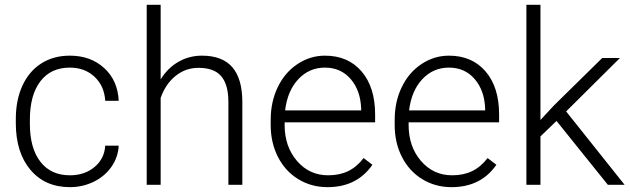

<svg xmlns="http://www.w3.org/2000/svg" viewBox="-20 -770 2627 800"><path d="M271.5 -39.6Q332.5 -39.6 373.8 -74Q415 -108.4 418.5 -163.1H474.6Q472.2 -114.7 444.3 -75Q416.5 -35.2 370.4 -12.7Q324.2 9.8 271.5 9.8Q167.5 9.8 106.7 -62.5Q45.9 -134.8 45.9 -256.8V-274.4Q45.9 -352.5 73.2 -412.6Q100.6 -472.7 151.6 -505.4Q202.6 -538.1 271 -538.1Q357.9 -538.1 414.3 -486.3Q470.7 -434.6 474.6 -350.1H418.5Q414.6 -412.1 373.8 -450.2Q333 -488.3 271 -488.3Q191.9 -488.3 148.2 -431.2Q104.5 -374 104.5 -271V-253.9Q104.5 -152.8 148.2 -96.2Q191.9 -39.6 271.5 -39.6Z M649.4 -439Q678.2 -486.3 723.1 -512.2Q768.1 -538.1 821.3 -538.1Q906.2 -538.1 947.8 -490.2Q989.3 -442.4 989.7 -346.7V0H931.6V-347.2Q931.2 -418 901.6 -452.6Q872.1 -487.3 807.1 -487.3Q752.9 -487.3 711.2 -453.4Q669.4 -419.4 649.4 -361.8V0H591.3V-750H649.4Z M1344.7 9.8Q1277.3 9.8 1222.9 -23.4Q1168.5 -56.6 1138.2 -116Q1107.9 -175.3 1107.9 -249V-270Q1107.9 -346.2 1137.5 -407.2Q1167 -468.3 1219.7 -503.2Q1272.5 -538.1 1334 -538.1Q1430.2 -538.1 1486.6 -472.4Q1543 -406.7 1543 -293V-260.3H1166V-249Q1166 -159.2 1217.5 -99.4Q1269 -39.6 1347.2 -39.6Q1394 -39.6 1429.9 -56.6Q1465.8 -73.7 1495.1 -111.3L1531.7 -83.5Q1467.3 9.8 1344.7 9.8ZM1334 -488.3Q1268.1 -488.3 1222.9 -439.9Q1177.7 -391.6 1168 -310.1H1484.9V-316.4Q1482.4 -392.6 1441.4 -440.4Q1400.4 -488.3 1334 -488.3Z M1861.3 9.8Q1793.9 9.8 1739.5 -23.4Q1685.1 -56.6 1654.8 -116Q1624.5 -175.3 1624.5 -249V-270Q1624.5 -346.2 1654.1 -407.2Q1683.6 -468.3 1736.3 -503.2Q1789.1 -538.1 1850.6 -538.1Q1946.8 -538.1 2003.2 -472.4Q2059.6 -406.7 2059.6 -293V-260.3H1682.6V-249Q1682.6 -159.2 1734.1 -99.4Q1785.6 -39.6 1863.8 -39.6Q1910.6 -39.6 1946.5 -56.6Q1982.4 -73.7 2011.7 -111.3L2048.3 -83.5Q1983.9 9.8 1861.3 9.8ZM1850.6 -488.3Q1784.7 -488.3 1739.5 -439.9Q1694.3 -391.6 1684.6 -310.1H2001.5V-316.4Q1999 -392.6 1958 -440.4Q1917 -488.3 1850.6 -488.3Z M2298.8 -266.1 2231.9 -201.7V0H2173.3V-750H2231.9V-270L2287.1 -329.6L2489.3 -528.3H2563L2338.9 -305.7L2582.5 0H2512.7Z"/></svg>

Font: Roboto Light
Style: Regular
Weight: 300
Designer: Google
Version: Version 2.134; 2016; ttfautohint (v1.6)